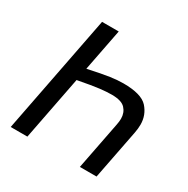

<svg xmlns="http://www.w3.org/2000/svg" viewBox="-152 -792 904 925"><g transform="rotate(30 300.0 -329.5)"><path d="M203.1 -425.3Q282.7 -442.4 322.3 -448Q361.8 -453.6 393.6 -453.6Q494.1 -453.6 529.1 -414.6Q564 -375.5 564 -322.3Q564 -300.8 559.1 -275.4L505.4 0H412.6L464.4 -265.6Q468.3 -284.7 468.3 -300.3Q468.3 -333.5 447.3 -356Q426.3 -378.4 372.1 -378.4Q344.2 -378.4 306.4 -374Q268.6 -369.6 189.5 -354.5L120.6 0H27.8L155.8 -658.7H248.5Z"/></g></svg>

Font: Cousine
Style: Italic
Weight: 400
Italic angle: -12°
Monospace: yes
Designer: Steve Matteson
Foundry: Monotype Imaging Inc.
Version: Version 1.21